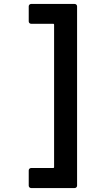

<svg xmlns="http://www.w3.org/2000/svg" viewBox="-20 -811 443 969"><path d="M369 126Q369 131 365.5 134.5Q362 138 357 138H137Q132 138 128.5 134.5Q125 131 125 126V49Q125 44 128.5 40.5Q132 37 137 37H248Q253 37 253 32V-686Q253 -691 248 -691H137Q132 -691 128.5 -694.5Q125 -698 125 -703V-779Q125 -784 128.5 -787.5Q132 -791 137 -791H357Q362 -791 365.5 -787.5Q369 -784 369 -779Z"/></svg>

Font: LinhAnh SemBd
Style: Regular
Weight: 600
Monospace: yes
Designer: Jeremy Tribby
Foundry: Tribby Type
Version: Version 1.408